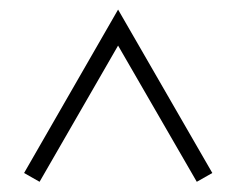

<svg xmlns="http://www.w3.org/2000/svg" viewBox="-20 -711 484 393"><path d="M29.3 -356.9 221.7 -691.4 414.6 -356.9 382.8 -338.9 221.7 -617.7 61 -338.9Z"/></svg>

Font: Flanker
Style: Regular
Weight: 400
Designer: Flanker
Foundry: Flanker
Version: Version 2.027